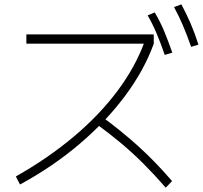

<svg xmlns="http://www.w3.org/2000/svg" viewBox="-20 -871 923 874"><path d="M52.2 -67.8Q197.8 -150 315.6 -248.9Q433.3 -347.8 515.6 -458.3Q597.8 -568.9 638.9 -683.3L650 -672.2H100V-714.4H678.9L680 -711.1V-672.2Q636.7 -552.2 550.6 -436.1Q464.4 -320 343.3 -216.7Q222.2 -113.3 71.1 -31.1ZM734.4 -16.7Q683.3 -75.6 633.3 -125.6Q583.3 -175.6 529.4 -220.6Q475.6 -265.6 415.6 -308.9L442.2 -341.1Q533.3 -274.4 610 -205Q686.7 -135.6 763.3 -46.7ZM730 -621.1Q711.1 -675.6 693.3 -717.8Q675.6 -760 652.2 -801.1L684.4 -814.4Q710 -771.1 728.3 -726.7Q746.7 -682.2 764.4 -631.1ZM850 -657.8Q831.1 -712.2 812.8 -755Q794.4 -797.8 772.2 -838.9L805.6 -851.1Q828.9 -807.8 847.8 -763.9Q866.7 -720 883.3 -667.8Z"/></svg>

Font: Paperlogy 2 ExtraLight
Style: Regular
Weight: 250
Designer: redesigned by Lee Juim, glyphs from Gmarket Sans & Montserrat
Foundry: PT&
Version: Version 1.001